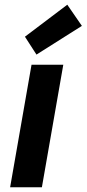

<svg xmlns="http://www.w3.org/2000/svg" viewBox="-20 -796 368 816"><path d="M23 0 114 -521H249L158 0ZM135 -564 86 -640 266 -776 328 -686Z"/></svg>

Font: DM Sans 10pt
Style: Bold Italic
Weight: 700
Italic angle: -10°
Version: Version 4.004;gftools[0.9.30]